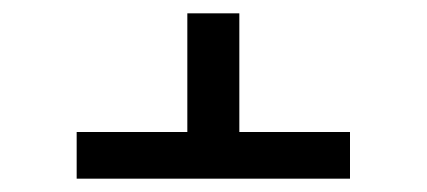

<svg xmlns="http://www.w3.org/2000/svg" viewBox="-20 -573 640 288"><path d="M95 -305V-375H261V-553H339V-375H505V-305Z"/></svg>

Font: Iosevka HT Extended
Style: Regular
Weight: 400
Width: 7
Monospace: yes
Designer: Belleve Invis
Foundry: Belleve Invis
Version: Version 32.3.0; ttfautohint (v1.8.4)